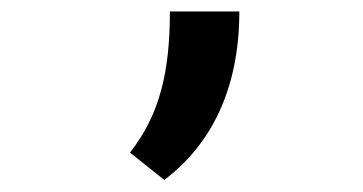

<svg xmlns="http://www.w3.org/2000/svg" viewBox="-20 -158 626 331"><path d="M263.2 152.3C341.8 92.8 392.6 -1.5 392.6 -138.2H272.9C272.9 -34.2 255.4 39.6 204.1 105Z"/></svg>

Font: Cascadia Code NF SemiBold
Style: Regular
Weight: 600
Monospace: yes
Designer: Aaron Bell
Foundry: Saja Typeworks
Version: Version 2404.023